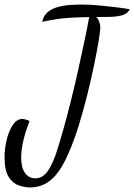

<svg xmlns="http://www.w3.org/2000/svg" viewBox="-47 -738 591 844"><path d="M86 86Q62 86 35.5 77Q9 68 -9 39.5Q-27 11 -27 -46Q-27 -85 -17.5 -124Q-8 -163 9.5 -189Q27 -215 51 -215Q64 -215 83 -206Q65 -160 55.5 -119.5Q46 -79 46 -46Q46 -2 62.5 22Q79 46 109 46Q134 46 154.5 24.5Q175 3 197 -56Q212 -100 229.5 -162Q247 -224 264.5 -294Q282 -364 297.5 -434Q313 -504 325.5 -563.5Q338 -623 345 -663Q297 -662 262.5 -660Q228 -658 199.5 -653.5Q171 -649 139 -642Q145 -680 185 -699Q225 -718 308 -718Q349 -718 391 -714Q433 -710 469 -705.5Q505 -701 524 -697Q511 -675 485 -669.5Q459 -664 442 -664Q424 -664 406.5 -663.5Q389 -663 376 -663Q385 -654 389.5 -641.5Q394 -629 394 -618Q394 -605 387 -561Q380 -517 367 -454Q354 -391 336.5 -320.5Q319 -250 298 -182.5Q277 -115 253 -62Q227 -2 200 29.5Q173 61 144.5 73.5Q116 86 86 86Z"/></svg>

Font: Dancing Script Medium
Style: Regular
Weight: 500
Designer: Pablo Impallari
Foundry: Pablo Impallari
Version: Version 2.000